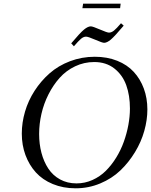

<svg xmlns="http://www.w3.org/2000/svg" viewBox="-20 -1021 825 1049"><path d="M99.1 -291Q99.1 -351.1 116.7 -411.1Q134.3 -471.2 168.9 -524.9Q203.6 -578.6 251 -620.4Q298.3 -662.1 362.5 -686.5Q426.8 -710.9 498 -710.9Q565.4 -710.9 620.4 -689Q675.3 -667 710.9 -628.2Q746.6 -589.4 765.9 -536.9Q785.2 -484.4 785.2 -422.9Q785.2 -365.7 768.3 -305.7Q751.5 -245.6 717.5 -189.7Q683.6 -133.8 637.5 -89.6Q591.3 -45.4 527.6 -18.8Q463.9 7.8 393.1 7.8Q324.7 7.8 268.6 -15.4Q212.4 -38.6 175.8 -79.1Q139.2 -119.6 119.1 -173.8Q99.1 -228 99.1 -291ZM193.8 -289.1Q193.8 -233.9 206.5 -185.8Q219.2 -137.7 243.9 -100.1Q268.6 -62.5 308.1 -40.8Q347.7 -19 397.9 -19Q443.8 -19 485.1 -37.6Q526.4 -56.2 557.9 -87.4Q589.4 -118.7 614.7 -159.7Q640.1 -200.7 656.5 -246.6Q672.9 -292.5 681.4 -338.9Q689.9 -385.3 689.9 -428.2Q689.9 -499.5 669.7 -555.7Q649.4 -611.8 604.5 -647Q559.6 -682.1 495.1 -682.1Q439.5 -682.1 390.4 -658.7Q341.3 -635.3 305.9 -595.7Q270.5 -556.2 244.9 -505.4Q219.2 -454.6 206.5 -399.2Q193.8 -343.8 193.8 -289.1ZM369.1 -784.2Q418 -842.3 439.2 -859.6Q460.4 -877 476.1 -877Q486.3 -877 525.9 -859.9Q565.4 -842.8 575.2 -842.8Q588.9 -842.8 602.8 -854Q616.7 -865.2 641.1 -894L655.8 -880.9Q606.4 -822.3 585.4 -804.7Q564.5 -787.1 548.8 -787.1Q539.1 -787.1 500.2 -804Q461.4 -820.8 450.2 -820.8Q436.5 -820.8 422.6 -809.1Q408.7 -797.4 383.8 -768.1ZM430.2 -976.1 434.1 -1001H639.2L636.2 -976.1Z"/></svg>

Font: Dehuti
Style: Bold-Italic
Weight: 700
Version: Version 1.2